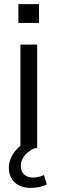

<svg xmlns="http://www.w3.org/2000/svg" viewBox="-20 -718 278 930"><path d="M79 0V-502H160V0ZM69 -607V-698H169V-607ZM129 192Q81 192 52 166Q23 140 23 95Q23 55 49 19.5Q75 -16 119 -36L148 0Q132 6 116.5 18.5Q101 31 91 48Q81 65 81 86Q81 114 98 128Q115 142 139 142Q153 142 166 139Q179 136 193 130L207 175Q193 183 173 187.5Q153 192 129 192Z"/></svg>

Font: Mulish ExtraLight
Style: Regular
Weight: 400
Version: Version 3.603